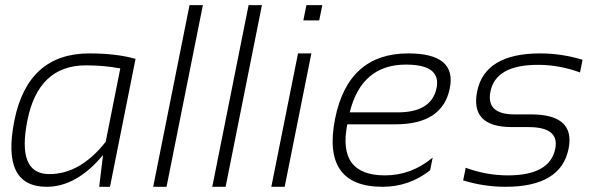

<svg xmlns="http://www.w3.org/2000/svg" viewBox="-20 -718 2299 738"><path d="M442.4 -455.1Q378.9 -466.8 310.5 -466.8Q127.4 -466.8 85.4 -255.4Q43.9 -48.8 169.4 -48.8Q288.6 -48.8 386.2 -172.9ZM402.8 0H361.3L376 -122.1Q274.4 0 159.2 0Q-15.6 0 35.2 -254.4Q86.9 -512.7 323.7 -512.7Q427.7 -512.7 501 -491.7Z M759.8 -698.2 620.1 0H568.8L708.5 -698.2Z M986.8 -698.2 847.2 0H795.9L935.5 -698.2Z M1218.8 -698.2 1207 -639.6H1146L1157.7 -698.2ZM1176.8 -512.7 1074.2 0H1022.9L1125.5 -512.7Z M1709 -378.9Q1681.2 -240.2 1500.5 -240.2H1314.9Q1275.9 -43.9 1459.5 -43.9Q1561.5 -43.9 1643.1 -112.3L1633.3 -63.5Q1552.7 0 1450.7 0Q1215.8 0 1268.1 -262.2Q1318.4 -512.7 1549.3 -512.7Q1735.8 -512.7 1709 -378.9ZM1324.2 -286.1H1508.8Q1639.2 -286.1 1658.2 -380.4Q1675.8 -469.7 1540.5 -469.7Q1369.6 -469.7 1324.2 -286.1Z M1760.3 -24.4 1770 -73.2Q1849.6 -43.9 1932.1 -43.9Q2093.8 -43.9 2114.3 -146.5Q2130.9 -229.5 2011.2 -229.5H1947.8Q1786.6 -229.5 1814 -366.2Q1843.3 -512.7 2056.6 -512.7Q2138.7 -512.7 2219.2 -488.3L2209.5 -439.5Q2129.9 -468.8 2047.9 -468.8Q1885.7 -468.8 1865.2 -366.2Q1847.7 -278.3 1957.5 -278.3H2021Q2191.9 -278.3 2165.5 -146.5Q2136.2 0 1923.3 0Q1840.8 0 1760.3 -24.4Z"/></svg>

Font: Sansation Light
Style: Light Italic
Weight: 300
Designer: Bernd Montag
Version: Version 1.301